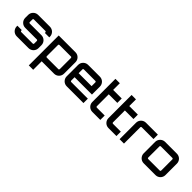

<svg xmlns="http://www.w3.org/2000/svg" viewBox="226 -2103 3676 3676"><g transform="rotate(45 2063.5 -265.5)"><path d="M182 0H503C577 0 638 -61 638 -134V-216C638 -289 577 -350 503 -350H186C176 -350 167 -359 167 -368V-442C167 -452 176 -461 186 -461H499C509 -461 518 -452 518 -442V-427H638V-446C638 -519 577 -580 503 -580H182C109 -580 48 -519 48 -446V-364C48 -291 109 -230 182 -230H499C509 -230 518 -221 518 -212V-138C518 -128 509 -119 499 -119H186C176 -119 167 -128 167 -138V-153H48V-134C48 -61 109 0 182 0Z M859 230V0H1196C1269 0 1329 -61 1329 -134V-446C1329 -519 1269 -580 1196 -580H740V230ZM878 -119C868 -119 859 -128 859 -138V-442C859 -452 868 -461 878 -461H1192C1202 -461 1210 -452 1210 -442V-138C1210 -128 1202 -119 1192 -119Z M1535 0H1990V-119H1539C1529 -119 1520 -128 1520 -138V-230H1990V-446C1990 -519 1931 -580 1856 -580H1535C1462 -580 1401 -519 1401 -446V-134C1401 -61 1462 0 1535 0ZM1520 -339V-442C1520 -452 1529 -461 1539 -461H1852C1862 -461 1871 -452 1871 -442V-339Z M2229 0H2446V-119H2233C2223 -119 2214 -128 2214 -138V-461H2446V-580H2214V-761H2095V-134C2095 -61 2155 0 2229 0Z M2666 0H2883V-119H2670C2660 -119 2651 -128 2651 -138V-461H2883V-580H2651V-761H2532V-134C2532 -61 2592 0 2666 0Z M3087 0V-442C3087 -452 3096 -461 3106 -461H3425V-580H3102C3028 -580 2968 -519 2968 -446V0Z M3620 0H3941C4016 0 4075 -61 4075 -134V-446C4075 -519 4016 -580 3941 -580H3620C3547 -580 3486 -519 3486 -446V-134C3486 -61 3547 0 3620 0ZM3624 -119C3614 -119 3605 -128 3605 -138V-442C3605 -452 3614 -461 3624 -461H3937C3947 -461 3956 -452 3956 -442V-138C3956 -128 3947 -119 3937 -119Z"/></g></svg>

Font: Orbitron SemiBold
Style: Regular
Weight: 600
Designer: Matt McInerney
Foundry: The League of Moveable Type
Version: Version 2.001